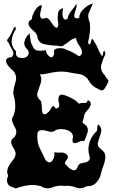

<svg xmlns="http://www.w3.org/2000/svg" viewBox="-20 -1036 648 1087"><path d="M57.6 25.4Q29.3 20 22.5 1Q19.5 -6.8 19.5 -15.1Q19.5 -27.3 26.4 -41.5Q20.5 -53.7 20.5 -64.9Q20.5 -66.4 20.5 -67.9Q22.5 -80.1 27.3 -91.3Q37.1 -111.3 53.7 -130.4Q68.4 -147 68.4 -167.5Q68.4 -169.9 68.4 -172.4Q64.5 -187 53.7 -202.1Q43.9 -217.3 43 -231Q43 -231 43 -232.4Q43 -239.3 46.9 -245.6Q50.8 -252.9 61.5 -259.3Q72.3 -275.4 72.3 -290.5Q72.3 -302.2 65.4 -313.5Q49.8 -338.4 46.9 -363.3Q66.4 -396.5 66.4 -433.1Q66.4 -470.2 54.7 -505.9Q56.6 -536.1 67.4 -570.8Q71.3 -582.5 71.3 -593.3Q71.3 -614.7 56.6 -633.3Q42 -643.6 26.4 -663.6Q14.6 -679.2 14.6 -690.9Q14.6 -694.8 15.6 -697.8Q17.6 -704.1 24.4 -708Q32.2 -711.9 45.9 -712.4Q55.7 -722.2 55.7 -734.4Q55.7 -743.2 49.8 -752.9Q36.1 -775.9 28.3 -794.4Q20.5 -801.3 20.5 -807.6Q20.5 -812 24.4 -816.4Q33.2 -826.7 39.1 -837.4Q43.9 -844.7 51.8 -864.3Q60.5 -884.3 65.4 -884.3Q67.4 -884.3 68.4 -880.9Q69.3 -877.4 69.3 -869.6Q48.8 -839.4 45.9 -806.2V-800.8Q45.9 -770.5 71.3 -744.6Q70.3 -739.3 70.3 -734.9Q70.3 -711.4 96.7 -708Q101.6 -707.5 105.5 -707.5Q128.9 -707.5 138.7 -723.1Q142.6 -728.5 142.6 -735.4Q142.6 -736.3 142.6 -737.3Q142.6 -745.6 135.7 -755.4Q117.2 -772 117.2 -791Q117.2 -796.9 119.1 -802.7Q126 -828.1 146.5 -846.2Q150.4 -833.5 152.3 -812.5Q154.3 -791.5 164.1 -776.9Q172.9 -750.5 197.3 -749.5Q204.1 -749 210 -749Q227.5 -749 240.2 -751.5Q240.2 -730 260.7 -715.8Q266.6 -711.4 271.5 -711.4Q282.2 -711.4 287.1 -733.4Q285.2 -739.3 285.2 -744.1Q285.2 -760.3 310.5 -762.7Q316.4 -763.2 321.3 -763.2Q344.7 -763.2 356.4 -754.4Q377 -747.6 392.6 -738.8Q409.2 -730 426.8 -717.3Q437.5 -721.7 441.4 -727.5Q444.3 -732.9 444.3 -739.3Q444.3 -740.2 444.3 -741.2Q442.4 -759.3 426.8 -781.2Q411.1 -802.7 411.1 -820.3Q391.6 -818.4 376 -805.2Q359.4 -791.5 343.8 -782.2Q335.9 -773.9 325.2 -773.9Q321.3 -773.9 317.4 -774.9Q304.7 -777.8 293.9 -777.8H289.1Q261.7 -779.3 232.4 -785.2Q202.1 -791 192.4 -822.3Q192.4 -842.8 169.9 -861.3Q146.5 -880.4 141.6 -897.9Q141.6 -900.4 141.6 -903.3Q141.6 -908.2 143.6 -913.1Q147.5 -919.9 160.2 -927.2Q161.1 -949.7 178.7 -977.5Q195.3 -1005.9 217.8 -1006.3Q215.8 -994.1 210 -970.7Q207 -959.5 207 -951.2Q207 -941.9 210.9 -936Q213.9 -931.2 219.7 -930.2H222.7Q228.5 -930.2 237.3 -934.1Q239.3 -934.6 241.2 -934.6Q254.9 -934.6 270.5 -909.7Q288.1 -880.4 299.8 -878.9H300.8Q303.7 -878.9 306.6 -883.3Q309.6 -888.2 310.5 -900.4Q306.6 -916 306.6 -936.5Q306.6 -945.3 307.6 -954.6Q310.5 -986.8 337.9 -988.8Q334 -979 334 -959.5V-955.1Q335 -932.6 344.7 -926.3Q347.7 -924.8 349.6 -924.8Q351.6 -924.8 352.5 -925.3Q356.4 -926.3 362.3 -930.7Q368.2 -957 384.8 -976.1Q401.4 -995.6 413.1 -1014.2Q414.1 -1010.3 414.1 -1005.9Q414.1 -993.7 407.2 -976.6Q400.4 -959 400.4 -947.8Q400.4 -943.4 401.4 -939.5Q403.3 -934.1 409.2 -932.6Q411.1 -932.1 414.1 -932.1Q419.9 -932.1 427.7 -934.1Q428.7 -963.4 456.1 -987.8Q483.4 -1012.2 505.9 -1015.6Q493.2 -987.3 483.4 -964.8Q479.5 -955.6 479.5 -944.8Q479.5 -929.2 487.3 -910.6Q490.2 -892.6 490.2 -876Q490.2 -863.8 488.3 -852.1Q485.4 -824.2 478.5 -794.9Q481.4 -787.1 484.4 -785.2Q486.3 -784.2 487.3 -784.2Q488.3 -784.2 489.3 -784.7Q493.2 -788.6 495.1 -801.3Q497.1 -814 502 -814.9H502.9Q504.9 -814.9 506.8 -812Q509.8 -808.6 512.7 -800.3Q526.4 -782.2 537.1 -755.4Q547.9 -728 560.5 -717.3Q562.5 -731.9 566.4 -745.1Q568.4 -749.5 569.3 -749.5Q572.3 -749.5 577.1 -731Q562.5 -702.1 553.7 -669.4Q551.8 -661.6 551.8 -654.3Q551.8 -629.9 574.2 -609.4Q577.1 -599.6 586.9 -589.8Q593.8 -584 593.8 -577.1Q593.8 -573.7 591.8 -569.8Q584 -551.3 571.3 -533.2Q564.5 -524.4 555.7 -524.4Q546.9 -524.4 534.2 -533.2Q502.9 -545.4 483.4 -578.1Q464.8 -610.4 430.7 -616.2Q399.4 -620.6 367.2 -627Q347.7 -630.9 327.1 -630.9Q314.5 -630.9 301.8 -629.4Q277.3 -626.5 252 -620.6Q225.6 -614.7 205.1 -614.7Q213.9 -602.1 213.9 -589.4Q213.9 -588.9 213.9 -587.9Q213.9 -574.7 209 -561Q200.2 -536.1 192.4 -511.7Q190.4 -505.9 190.4 -500.5Q190.4 -482.4 210.9 -465.3Q216.8 -451.7 216.8 -425.3Q216.8 -424.3 216.8 -422.9Q216.8 -398.9 225.6 -391.1Q228.5 -389.2 232.4 -389.2Q235.4 -389.2 237.3 -389.6Q244.1 -392.1 254.9 -402.3Q266.6 -414.1 273.4 -429.7Q276.4 -435.5 280.3 -435.5Q287.1 -435.5 295.9 -420.9Q315.4 -423.8 315.4 -440.4Q315.4 -444.3 314.5 -449.2Q310.5 -462.9 310.5 -473.6Q310.5 -482.4 313.5 -489.3Q315.4 -496.1 321.3 -498.5Q324.2 -500 330.1 -500Q335 -500 342.8 -498.5Q367.2 -489.3 388.7 -478.5Q410.2 -467.3 426.8 -448.7Q438.5 -453.6 450.2 -453.6Q453.1 -453.6 458 -453.1Q460 -452.6 461.9 -452.6Q474.6 -452.6 476.6 -469.7Q487.3 -464.4 491.2 -458.5Q494.1 -453.6 494.1 -448.2Q494.1 -446.8 494.1 -445.3Q491.2 -428.7 472.7 -409.7Q455.1 -391.1 455.1 -373.5Q455.1 -373 455.1 -372.6Q451.2 -361.3 448.2 -350.1Q447.3 -348.1 447.3 -346.2Q447.3 -337.9 459 -332.5Q477.5 -319.8 477.5 -299.8Q477.5 -293.5 475.6 -286.1Q466.8 -256.3 456.1 -236.3Q451.2 -238.3 446.3 -238.3Q436.5 -238.3 425.8 -232.4Q412.1 -225.6 403.3 -225.6Q400.4 -225.6 398.4 -226.6Q393.6 -228 391.6 -232.9Q390.6 -236.3 390.6 -242.2Q390.6 -245.1 390.6 -248.5Q393.6 -255.9 393.6 -262.2Q393.6 -265.6 392.6 -268.6Q390.6 -277.8 384.8 -284.2Q370.1 -299.8 342.8 -303.7Q333 -305.2 325.2 -305.2Q308.6 -305.2 295.9 -299.8Q285.2 -289.6 270.5 -289.6Q261.7 -289.6 251 -293Q232.4 -299.3 218.8 -299.3Q211.9 -299.3 206.1 -297.9Q199.2 -295.9 195.3 -289.1Q191.4 -283.2 191.4 -271.5Q191.4 -269.5 191.4 -266.1Q191.4 -261.2 191.4 -256.8Q191.4 -224.6 206.1 -194.8Q222.7 -161.1 238.3 -128.9Q250 -116.7 259.8 -116.7Q269.5 -116.7 277.3 -127.9Q288.1 -144.5 288.1 -161.1Q288.1 -167.5 287.1 -173.3Q298.8 -171.9 311.5 -171.9Q319.3 -171.9 327.1 -172.4Q328.1 -172.4 329.1 -172.4Q348.6 -172.4 361.3 -157.2Q364.3 -152.3 364.3 -147.5Q364.3 -137.2 354.5 -127Q347.7 -119.6 347.7 -113.8Q347.7 -106.4 356.4 -100.6Q370.1 -82.5 390.6 -73.7Q395.5 -71.8 399.4 -71.8Q413.1 -71.8 420.9 -94.7Q427.7 -111.3 447.3 -113.3Q465.8 -115.2 477.5 -122.6Q484.4 -126.5 487.3 -134.3Q488.3 -137.2 488.3 -141.6Q488.3 -147.9 485.4 -156.2Q480.5 -173.8 480.5 -191.4Q480.5 -208 485.4 -225.1Q495.1 -259.3 518.6 -285.2Q530.3 -291 530.3 -307.6Q531.2 -324.7 534.2 -329.6Q535.2 -330.6 536.1 -330.6Q538.1 -330.6 540 -328.6Q543.9 -325.7 550.8 -313Q553.7 -305.7 553.7 -298.3Q553.7 -294.9 552.7 -291.5Q550.8 -280.3 546.9 -269Q539.1 -248 534.2 -228Q533.2 -224.6 533.2 -221.2Q533.2 -204.6 553.7 -189.5Q576.2 -172.9 576.2 -151.9Q576.2 -130.4 569.3 -108.4Q565.4 -96.2 560.5 -84.5Q556.6 -72.8 553.7 -61.5Q547.9 -28.3 527.3 -4.4Q508.8 18.1 475.6 18.1Q473.6 18.1 470.7 18.1Q451.2 29.8 432.6 29.8Q419.9 29.8 408.2 24.9Q384.8 15.6 360.4 15.6Q352.5 15.6 343.8 16.6Q335 15.1 325.2 15.1Q300.8 15.1 276.4 24.9Q263.7 30.3 250 30.3Q231.4 30.3 211.9 18.6Q187.5 11.2 163.1 11.2Q150.4 11.2 137.7 13.2Q101.6 18.6 68.4 31.2Q67.4 28.8 62.5 28.8Q57.6 28.8 57.6 25.4Z"/></svg>

Font: Brazier Flame
Style: Regular
Weight: 400
Designer: Walter E Stewart
Version: 0.1